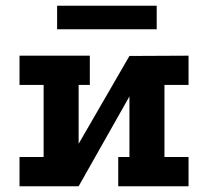

<svg xmlns="http://www.w3.org/2000/svg" viewBox="-20 -649 725 669"><path d="M48 -455H293V-353H254V-148L431 -454L637 -455V-353H553V-102H637V0H392V-102H431V-313L254 0H48V-102H132V-353H48ZM179 -629H526V-547H179Z"/></svg>

Font: Podkova ExtraBold
Style: Regular
Weight: 800
Designer: Ilya Yudin
Foundry: Cyreal (www.cyreal.org)
Version: Version 2.103